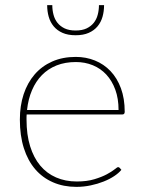

<svg xmlns="http://www.w3.org/2000/svg" viewBox="-20 -723 558 749"><path d="M442.5 -294Q442.5 -338.5 429.8 -373.2Q417 -408 394.8 -432Q372.5 -456 342 -468.5Q311.5 -481 276 -481Q234 -481 200.8 -467.8Q167.5 -454.5 143.5 -430Q119.5 -405.5 104.8 -371Q90 -336.5 85.5 -294ZM453.5 -60.5Q443.5 -48 425.5 -36Q407.5 -24 384.2 -14.8Q361 -5.5 333.8 0.2Q306.5 6 278 6Q227.5 6 186.8 -11.8Q146 -29.5 117.2 -63Q88.5 -96.5 73 -145.2Q57.5 -194 57.5 -256.5Q57.5 -310.5 72.2 -355.2Q87 -400 115 -432.5Q143 -465 183.5 -483Q224 -501 275.5 -501Q315.5 -501 350.2 -487Q385 -473 411 -445.8Q437 -418.5 451.8 -378.5Q466.5 -338.5 466.5 -287Q466.5 -276.5 457.5 -276.5H84Q83.5 -271.5 83.5 -266.8Q83.5 -262 83.5 -256.5Q83.5 -197.5 97.5 -152.5Q111.5 -107.5 137 -77Q162.5 -46.5 198.8 -30.8Q235 -15 279.5 -15Q319 -15 348 -23.8Q377 -32.5 396.5 -43Q416 -53.5 426.8 -62.2Q437.5 -71 440.5 -71Q444.5 -71 447 -68ZM275 -585.5Q245 -585.5 224 -594.8Q203 -604 189.5 -620.2Q176 -636.5 170 -657.8Q164 -679 164 -703H184Q184 -683.5 188.8 -665.5Q193.5 -647.5 204.2 -634Q215 -620.5 232.2 -612.2Q249.5 -604 275 -604Q300.5 -604 317.8 -612.2Q335 -620.5 345.8 -634Q356.5 -647.5 361.2 -665.5Q366 -683.5 366 -703H386Q386 -679 380 -657.8Q374 -636.5 360.5 -620.2Q347 -604 326 -594.8Q305 -585.5 275 -585.5Z"/></svg>

Font: Lato ExtraLight
Style: Regular
Weight: 275
Designer: Lukasz Dziedzic with Adam Twardoch and Botio Nikoltchev
Foundry: tyPoland Lukasz Dziedzic
Version: Version 2.015; 2015-08-06; http://www.latofonts.com/